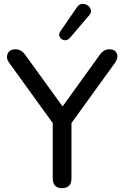

<svg xmlns="http://www.w3.org/2000/svg" viewBox="-20 -967 644 994"><path d="M341 -770Q328 -756 312.5 -759Q297 -762 289.5 -775.5Q282 -789 292 -804L378 -929Q390 -946 405.5 -947Q421 -948 434 -939Q447 -930 450.5 -915.5Q454 -901 441 -887ZM301 7Q253 7 253 -44V-330L26 -644Q10 -667 20 -689.5Q30 -712 60 -712Q91 -712 112 -681L304 -416L495 -681Q516 -712 546 -712Q575 -712 584.5 -691Q594 -670 577 -644L350 -330V-44Q350 7 301 7Z"/></svg>

Font: Chiron GoRound TC
Style: Regular
Weight: 400
Designer: Ryoko NISHIZUKA 西塚涼子 (kana, bopomofo & ideographs); Paul D. Hunt (Latin, Greek & Cyrillic); Sandoll Communications 산돌커뮤니
Foundry: Adobe
Version: Version 1.000;hotconv 1.1.1;makeotfexe 2.6.0